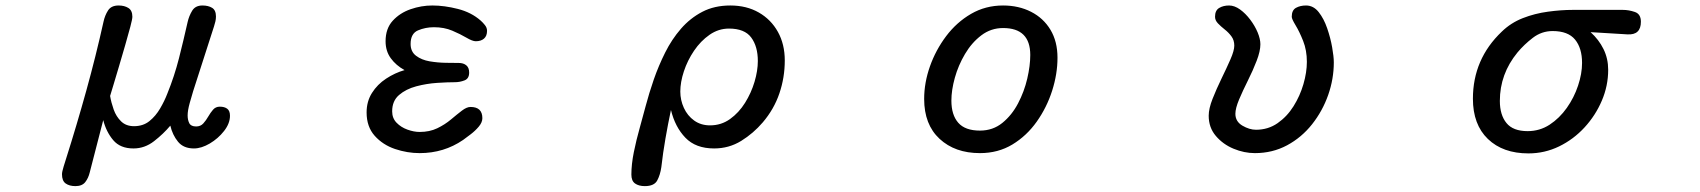

<svg xmlns="http://www.w3.org/2000/svg" viewBox="-20 -541 6040 682"><path d="M248 120.1Q226.6 120.1 213.4 110.8Q200.2 101.6 200.2 78.1Q200.2 69.3 206.1 50.3Q211.9 31.2 214.8 22.5Q252.9 -97.7 286.6 -219.2Q320.3 -340.8 347.7 -463.9Q352.5 -486.3 363.8 -503.9Q375 -521.5 401.4 -521.5Q421.9 -521.5 436 -512.7Q450.2 -503.9 450.2 -481.4Q450.2 -473.6 442.9 -445.8Q435.5 -418 424.8 -380.9Q414.1 -343.8 402.8 -305.7Q391.6 -267.6 382.8 -238.8Q374 -210 371.1 -200.2Q375 -176.8 383.8 -151.9Q392.6 -127 410.2 -109.9Q427.7 -92.8 456.1 -92.8Q488.3 -92.8 510.7 -110.8Q533.2 -128.9 548.8 -155.8Q564.5 -182.6 574.2 -208Q599.6 -270.5 615.7 -334Q631.8 -397.5 646.5 -462.9Q651.4 -484.4 662.6 -502.9Q673.8 -521.5 699.2 -521.5Q719.7 -521.5 733.4 -513.2Q747.1 -504.9 747.1 -482.4Q747.1 -473.6 745.1 -464.8Q743.2 -456.1 740.2 -447.3L666 -216.8Q661.1 -201.2 653.8 -174.8Q646.5 -148.4 646.5 -130.9Q646.5 -115.2 652.3 -103.5Q658.2 -91.8 676.8 -91.8Q692.4 -91.8 702.1 -102.5Q711.9 -113.3 719.7 -127Q727.5 -140.6 736.8 -151.4Q746.1 -162.1 760.7 -162.1Q777.3 -162.1 787.1 -154.8Q796.9 -147.5 796.9 -129.9Q796.9 -102.5 775.9 -75.7Q754.9 -48.8 725.1 -31.2Q695.3 -13.7 668.9 -13.7Q631.8 -13.7 612.3 -37.6Q592.8 -61.5 585 -94.7Q560.5 -65.4 527.3 -39.6Q494.1 -13.7 454.1 -13.7Q407.2 -13.7 382.3 -43Q357.4 -72.3 346.7 -114.3L298.8 71.3Q293.9 91.8 282.7 106Q271.5 120.1 248 120.1Z M1470.7 2.9Q1426.8 2.9 1383.3 -11.7Q1339.8 -26.4 1311 -58.6Q1282.2 -90.8 1282.2 -141.6Q1282.2 -180.7 1301.3 -210.9Q1320.3 -241.2 1351.6 -261.7Q1382.8 -282.2 1417 -292Q1386.7 -308.6 1368.2 -334Q1349.6 -359.4 1349.6 -394.5Q1349.6 -439.5 1375 -467.3Q1400.4 -495.1 1438.5 -508.3Q1476.6 -521.5 1515.6 -521.5Q1558.6 -521.5 1606.4 -509.3Q1654.3 -497.1 1687.5 -467.8Q1695.3 -460.9 1702.6 -451.7Q1710 -442.4 1710 -431.6Q1710 -413.1 1699.2 -403.8Q1688.5 -394.5 1669.9 -394.5Q1658.2 -394.5 1636.7 -407.2Q1615.2 -419.9 1586.4 -432.1Q1557.6 -444.3 1521.5 -444.3Q1491.2 -444.3 1464.8 -433.1Q1438.5 -421.9 1438.5 -384.8Q1438.5 -357.4 1458 -342.8Q1477.5 -328.1 1505.9 -323.2Q1534.2 -318.4 1563 -317.9Q1591.8 -317.4 1609.4 -317.4Q1626 -317.4 1636.2 -309.1Q1646.5 -300.8 1646.5 -283.2Q1646.5 -261.7 1629.9 -255.4Q1613.3 -249 1595.7 -249Q1570.3 -249 1532.7 -246.6Q1495.1 -244.1 1458.5 -234.4Q1421.9 -224.6 1397.5 -203.6Q1373 -182.6 1373 -145.5Q1373 -121.1 1388.7 -105Q1404.3 -88.9 1427.2 -80.6Q1450.2 -72.3 1470.7 -72.3Q1505.9 -72.3 1533.2 -85.4Q1560.5 -98.6 1582 -116.7Q1603.5 -134.8 1620.6 -147.9Q1637.7 -161.1 1651.4 -161.1Q1693.4 -161.1 1693.4 -121.1Q1693.4 -106.4 1680.7 -91.3Q1668 -76.2 1651.9 -64Q1635.7 -51.8 1625 -43.9Q1556.6 2.9 1470.7 2.9Z M2270.5 120.1Q2249 120.1 2235.8 110.8Q2222.7 101.6 2222.7 79.1Q2222.7 43 2231.4 -0.5Q2240.2 -43.9 2252.4 -86.9Q2264.6 -129.9 2273.4 -164.1Q2285.2 -209 2302.2 -258.3Q2319.3 -307.6 2342.8 -354.5Q2366.2 -401.4 2398.9 -439Q2431.6 -476.6 2474.6 -499Q2517.6 -521.5 2574.2 -521.5Q2631.8 -521.5 2675.3 -496.6Q2718.8 -471.7 2743.2 -427.7Q2767.6 -383.8 2767.6 -326.2Q2767.6 -265.6 2748.5 -209.5Q2729.5 -153.3 2689.5 -106.4Q2656.2 -67.4 2612.8 -40.5Q2569.3 -13.7 2516.6 -13.7Q2451.2 -13.7 2414.6 -51.8Q2377.9 -89.8 2363.3 -150.4Q2352.5 -99.6 2343.8 -49.3Q2335 1 2329.1 52.7Q2325.2 80.1 2314.5 100.1Q2303.7 120.1 2270.5 120.1ZM2502 -95.7Q2542 -95.7 2573.2 -118.2Q2604.5 -140.6 2626.5 -175.8Q2648.4 -210.9 2660.2 -250.5Q2671.9 -290 2671.9 -324.2Q2671.9 -376 2648.4 -407.7Q2625 -439.5 2569.3 -439.5Q2532.2 -439.5 2500.5 -417.5Q2468.8 -395.5 2445.3 -360.8Q2421.9 -326.2 2409.2 -287.6Q2396.5 -249 2396.5 -215.8Q2396.5 -185.5 2409.2 -157.7Q2421.9 -129.9 2445.8 -112.8Q2469.7 -95.7 2502 -95.7Z M3460.9 2.9Q3372.1 2.9 3317.4 -47.9Q3262.7 -98.6 3262.7 -189.5Q3262.7 -247.1 3283.2 -305.2Q3303.7 -363.3 3340.8 -412.6Q3377.9 -461.9 3429.2 -491.7Q3480.5 -521.5 3543 -521.5Q3598.6 -521.5 3642.6 -499Q3686.5 -476.6 3711.4 -435.1Q3736.3 -393.6 3736.3 -335.9Q3736.3 -278.3 3717.3 -218.8Q3698.2 -159.2 3662.6 -108.9Q3627 -58.6 3576.2 -27.8Q3525.4 2.9 3460.9 2.9ZM3460.9 -77.1Q3506.8 -77.1 3540.5 -104.5Q3574.2 -131.8 3596.2 -173.8Q3618.2 -215.8 3628.9 -261.7Q3639.6 -307.6 3639.6 -345.7Q3639.6 -441.4 3543 -441.4Q3500 -441.4 3465.8 -415.5Q3431.6 -389.6 3407.7 -349.1Q3383.8 -308.6 3371.6 -264.6Q3359.4 -220.7 3359.4 -183.6Q3359.4 -132.8 3383.8 -105Q3408.2 -77.1 3460.9 -77.1Z M4437.5 2.9Q4399.4 2.9 4361.8 -12.7Q4324.2 -28.3 4298.8 -58.1Q4273.4 -87.9 4273.4 -129.9Q4273.4 -155.3 4287.1 -189.9Q4300.8 -224.6 4318.8 -261.7Q4336.9 -298.8 4350.6 -330.1Q4364.3 -361.3 4364.3 -378.9Q4364.3 -398.4 4354 -412.1Q4343.8 -425.8 4330.1 -436.5Q4316.4 -447.3 4306.2 -458Q4295.9 -468.8 4295.9 -481.4Q4295.9 -503.9 4310.5 -512.7Q4325.2 -521.5 4345.7 -521.5Q4365.2 -521.5 4384.8 -507.3Q4404.3 -493.2 4420.9 -471.2Q4437.5 -449.2 4447.3 -425.8Q4457 -402.3 4457 -383.8Q4457 -359.4 4443.8 -325.2Q4430.7 -291 4412.6 -254.9Q4394.5 -218.8 4381.3 -187.5Q4368.2 -156.2 4368.2 -136.7Q4368.2 -109.4 4393.1 -94.7Q4418 -80.1 4441.4 -80.1Q4484.4 -80.1 4518.1 -103.5Q4551.8 -127 4574.7 -163.6Q4597.7 -200.2 4609.9 -242.2Q4622.1 -284.2 4622.1 -321.3Q4622.1 -362.3 4608.9 -395.5Q4595.7 -428.7 4582 -451.2Q4568.4 -473.6 4568.4 -481.4Q4568.4 -504.9 4583.5 -513.2Q4598.6 -521.5 4619.1 -521.5Q4645.5 -521.5 4664.1 -498Q4682.6 -474.6 4694.3 -440.4Q4706.1 -406.2 4711.9 -373Q4717.8 -339.8 4717.8 -319.3Q4717.8 -260.7 4697.8 -203.6Q4677.7 -146.5 4640.6 -99.6Q4603.5 -52.7 4551.8 -24.9Q4500 2.9 4437.5 2.9Z M5409.2 3.9Q5318.4 3.9 5265.1 -47.4Q5211.9 -98.6 5211.9 -190.4Q5211.9 -331.1 5314.5 -428.7Q5346.7 -460 5389.2 -476.6Q5431.6 -493.2 5478.5 -499.5Q5525.4 -505.9 5567.4 -505.9H5744.1Q5765.6 -505.9 5787.1 -498.5Q5808.6 -491.2 5808.6 -463.9Q5808.6 -416 5760.7 -418.9L5629.9 -426.8Q5659.2 -400.4 5675.8 -366.7Q5692.4 -333 5692.4 -293Q5692.4 -236.3 5669.9 -183.6Q5647.5 -130.9 5608.4 -88.4Q5569.3 -45.9 5518.1 -21Q5466.8 3.9 5409.2 3.9ZM5406.2 -75.2Q5449.2 -75.2 5484.4 -98.1Q5519.5 -121.1 5545.4 -157.7Q5571.3 -194.3 5585.4 -236.8Q5599.6 -279.3 5599.6 -317.4Q5599.6 -370.1 5574.7 -400.4Q5549.8 -430.7 5495.1 -430.7Q5456.1 -430.7 5424.8 -406.7Q5393.6 -382.8 5370.1 -354.5Q5307.6 -278.3 5307.6 -182.6Q5307.6 -132.8 5331.1 -104Q5354.5 -75.2 5406.2 -75.2Z"/></svg>

Font: Kosugi Maru
Style: Regular
Weight: 400
Designer: MOTOYA
Version: Version 4.002